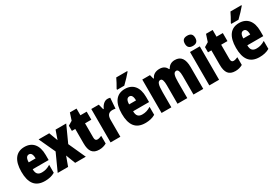

<svg xmlns="http://www.w3.org/2000/svg" viewBox="46 -1759 3941 2752"><g transform="rotate(-30 2017.0 -383.0)"><path d="M246 -562C105 -562 32 -459 32 -274C32 -90 101 10 261 10C325 10 379 -2 427 -30V-162C376 -131 336 -119 285 -119C221 -119 191 -151 191 -225H455V-310C455 -472 378 -562 246 -562ZM250 -437C283 -437 305 -409 305 -339H191C191 -411 216 -437 250 -437Z M603 -282 475 0H647L704 -156L764 0H940L812 -282L935 -553H759L708 -408L654 -553H478Z M1210 -130C1183 -130 1170 -148 1170 -184V-420H1274V-553H1170V-664H1060L1022 -548L952 -506V-420H1008V-182C1008 -52 1052 10 1161 10C1206 10 1245 -1 1281 -21V-149C1254 -137 1230 -130 1210 -130Z M1621 -563C1566 -563 1524 -510 1505 -465H1497L1474 -553H1350V0H1512V-278C1512 -350 1539 -389 1603 -389C1624 -389 1640 -387 1653 -383L1666 -557C1646 -562 1634 -563 1621 -563Z M2068 -756V-766H1886C1865 -722 1840 -673 1808 -620V-606H1927C1977 -653 2040 -722 2068 -756ZM1908 -562C1767 -562 1694 -459 1694 -274C1694 -90 1763 10 1923 10C1987 10 2041 -2 2089 -30V-162C2038 -131 1998 -119 1947 -119C1883 -119 1853 -151 1853 -225H2117V-310C2117 -472 2040 -562 1908 -562ZM1912 -437C1945 -437 1967 -409 1967 -339H1853C1853 -411 1878 -437 1912 -437Z M2736 -563C2677 -563 2637 -536 2612 -490H2601C2584 -532 2547 -563 2482 -563C2418 -563 2369 -536 2348 -485H2339L2321 -553H2194V0H2356V-248C2356 -369 2370 -419 2415 -419C2445 -419 2458 -381 2458 -307V0H2620V-264C2620 -371 2633 -419 2678 -419C2708 -419 2722 -381 2722 -307V0H2884V-360C2884 -497 2835 -563 2736 -563Z M3065 -776C3005 -776 2979 -748 2979 -691C2979 -635 3008 -607 3065 -607C3122 -607 3151 -635 3151 -691C3151 -747 3125 -776 3065 -776ZM3146 -553H2984V0H3146Z M3463 -130C3436 -130 3423 -148 3423 -184V-420H3527V-553H3423V-664H3313L3275 -548L3205 -506V-420H3261V-182C3261 -52 3305 10 3414 10C3459 10 3498 -1 3534 -21V-149C3507 -137 3483 -130 3463 -130Z M3958 -756V-766H3776C3755 -722 3730 -673 3698 -620V-606H3817C3867 -653 3930 -722 3958 -756ZM3798 -562C3657 -562 3584 -459 3584 -274C3584 -90 3653 10 3813 10C3877 10 3931 -2 3979 -30V-162C3928 -131 3888 -119 3837 -119C3773 -119 3743 -151 3743 -225H4007V-310C4007 -472 3930 -562 3798 -562ZM3802 -437C3835 -437 3857 -409 3857 -339H3743C3743 -411 3768 -437 3802 -437Z"/></g></svg>

Font: Noto Sans Thai ExtCond Blk
Style: Regular
Weight: 900
Width: 2
Designer: Monotype Design Team
Foundry: Monotype Imaging Inc.
Version: Version 2.002